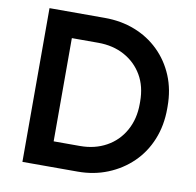

<svg xmlns="http://www.w3.org/2000/svg" viewBox="-78 -780 877 861"><g transform="rotate(10 360.0 -350.0)"><path d="M79 0V-700H331Q405 -700 468 -675.5Q531 -651 578 -605Q625 -559 651 -496.5Q677 -434 677 -358V-347Q677 -271 651 -207Q625 -143 577.5 -97Q530 -51 467 -25.5Q404 0 331 0ZM201 -63 150 -115H321Q388 -115 440.5 -144Q493 -173 522.5 -226Q552 -279 552 -347V-358Q552 -427 522.5 -477.5Q493 -528 441 -556.5Q389 -585 321 -585H150L201 -637Z"/></g></svg>

Font: SUSE Thin SemiBold
Style: Regular
Weight: 600
Version: Version 1.000